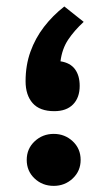

<svg xmlns="http://www.w3.org/2000/svg" viewBox="-20 -586 338 605"><path d="M64.2 -82.1Q64.2 -47 88.9 -23.7Q113.5 -0.3 149.3 -0.3Q184.4 -0.3 209.3 -23.8Q234.1 -47.3 234.1 -82.1Q234.1 -117.3 209.3 -140.7Q184.4 -164.1 149.3 -164.1Q114.2 -164.1 89.2 -140.7Q64.2 -117.3 64.2 -82.1ZM243.7 -517.1 182.7 -565.6Q146.2 -537.1 118.7 -501.4Q91.2 -465.7 75.9 -423Q60.6 -380.4 60.6 -330Q60.6 -286.3 82.9 -261Q105.2 -235.7 151.1 -235.7Q189.3 -235.7 210.2 -257Q231.1 -278.3 231.1 -315.4Q231.1 -347.9 216.2 -368Q201.3 -388.1 170.6 -392.8Q175.6 -432.2 194.8 -461Q214.1 -489.8 243.7 -517.1Z"/></svg>

Font: Vazirmatn NL
Style: Regular
Weight: 400
Designer: Saber Rastikerdar
Foundry: Saber Rastikerdar
Version: Version 33.003